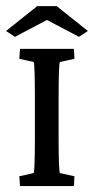

<svg xmlns="http://www.w3.org/2000/svg" viewBox="-32 -624 347 644"><path d="M35.2 0 32.7 -32.7 81.1 -43.5Q83 -48.8 84 -79.8Q85 -110.8 85 -161.1V-297.4Q85 -349.6 84 -380.4Q83 -411.1 81.1 -416L32.7 -426.8L35.2 -460H215.8L217.8 -426.8L168.9 -416Q164.6 -406.7 164.6 -297.4V-161.1Q164.6 -54.7 168.9 -43.5L217.8 -32.7L215.8 0ZM262.7 -520 232.9 -500.5 101.1 -569.8H149.9L18.1 -500.5L-11.7 -520L92.8 -603.5H158.2Z"/></svg>

Font: Lateef
Style: Regular
Weight: 400
Designer: SIL International
Foundry: SIL International
Version: Version 4.200